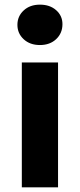

<svg xmlns="http://www.w3.org/2000/svg" viewBox="-20 -807 345 827"><path d="M74 -538H230V0H74ZM55 -700Q55 -737 82 -762Q109 -787 152 -787Q195 -787 222 -763Q249 -739 249 -703Q249 -664 222 -638.5Q195 -613 152 -613Q109 -613 82 -638Q55 -663 55 -700Z"/></svg>

Font: CMG Sans
Style: Bold
Weight: 700
Designer: Julieta Ulanovsky
Foundry: Julieta Ulanovsky
Version: Version 7.200